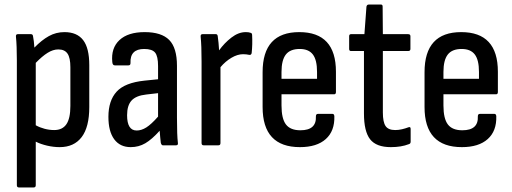

<svg xmlns="http://www.w3.org/2000/svg" viewBox="-20 -638 2249 843"><path d="M63 185Q54 185 54 175V-373Q54 -405 53 -431.5Q52 -458 50 -477Q49 -488 58 -488H116Q124 -488 125 -479Q129 -460 131 -429Q163 -462 194.5 -479.5Q226 -497 263 -497Q318 -497 345 -462Q372 -427 372 -352V-168Q372 -80 338.5 -36Q305 8 242 8Q215 8 187 1.5Q159 -5 137 -16V175Q137 185 128 185ZM236 -421Q213 -421 189 -406Q165 -391 137 -362V-88Q155 -78 176 -72.5Q197 -67 218 -67Q254 -67 271.5 -92.5Q289 -118 289 -173V-343Q289 -384 276.5 -402.5Q264 -421 236 -421Z M554 8Q507 8 481.5 -26.5Q456 -61 456 -125Q456 -196 492 -235.5Q528 -275 615 -284L674 -290V-348Q674 -391 661 -407Q648 -423 613 -423Q550 -423 553 -361Q553 -351 544 -351H484Q474 -351 473 -366Q467 -427 504.5 -462Q542 -497 615 -497Q689 -497 723 -462.5Q757 -428 757 -349V-121Q757 -82 758 -55Q759 -28 761 -11Q763 0 753 0H695Q689 0 686 -11Q685 -20 683.5 -34.5Q682 -49 681 -64Q647 -26 618 -9Q589 8 554 8ZM538 -132Q538 -65 580 -65Q601 -65 622.5 -78.5Q644 -92 674 -126V-229L622 -223Q577 -218 557.5 -196.5Q538 -175 538 -132Z M874 0Q865 0 865 -10V-367Q865 -404 864 -430.5Q863 -457 861 -477Q860 -488 869 -488H928Q935 -488 936 -479Q938 -466 939.5 -449.5Q941 -433 942 -417Q965 -449 996 -473Q1027 -497 1059 -497Q1073 -497 1080 -494Q1087 -493 1087 -483Q1088 -463 1087.5 -443.5Q1087 -424 1085 -405Q1083 -396 1075 -397Q1062 -400 1047 -400Q1023 -400 996.5 -384.5Q970 -369 948 -343V-10Q948 0 939 0Z M1297 8Q1133 8 1133 -168V-321Q1133 -497 1294 -497Q1455 -497 1455 -323V-234Q1455 -224 1447 -224H1216V-175Q1216 -117 1235.5 -91.5Q1255 -66 1299 -66Q1370 -66 1367 -127Q1367 -138 1376 -138H1440Q1447 -138 1448 -128Q1450 -63 1410.5 -27.5Q1371 8 1297 8ZM1216 -292H1372V-322Q1372 -375 1353.5 -399Q1335 -423 1296 -423Q1254 -423 1235 -398.5Q1216 -374 1216 -322Z M1696 8Q1632 8 1605 -26.5Q1578 -61 1578 -140V-414H1521Q1513 -414 1513 -423V-479Q1513 -488 1521 -488H1580L1589 -609Q1591 -618 1599 -618H1653Q1660 -618 1660 -609L1661 -488H1772Q1782 -488 1782 -479V-423Q1782 -414 1772 -414H1661V-144Q1661 -102 1673 -84.5Q1685 -67 1715 -67Q1730 -67 1745 -70.5Q1760 -74 1773 -79Q1783 -83 1783 -72V-16Q1783 -7 1775 -5Q1742 8 1696 8Z M2008 8Q1844 8 1844 -168V-321Q1844 -497 2005 -497Q2166 -497 2166 -323V-234Q2166 -224 2158 -224H1927V-175Q1927 -117 1946.5 -91.5Q1966 -66 2010 -66Q2081 -66 2078 -127Q2078 -138 2087 -138H2151Q2158 -138 2159 -128Q2161 -63 2121.5 -27.5Q2082 8 2008 8ZM1927 -292H2083V-322Q2083 -375 2064.5 -399Q2046 -423 2007 -423Q1965 -423 1946 -398.5Q1927 -374 1927 -322Z"/></svg>

Font: Sofia Sans Condensed Medium
Style: Regular
Weight: 500
Designer: Botio Nikoltchev, Ani Petrova
Foundry: lettersoup
Version: Version 4.101; ttfautohint (v1.8.4.7-5d5b)